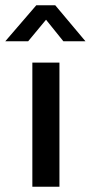

<svg xmlns="http://www.w3.org/2000/svg" viewBox="-46 -710 345 730"><path d="M77 0V-472H180V0ZM279 -553H195L129 -635L61 -553H-26L92 -690H164Z"/></svg>

Font: Mukta Vaani Medium
Style: Regular
Weight: 500
Designer: Noopur Datye, Girish Dalvi, Yashodeep Gholap, Pallavi Karambelkar
Foundry: Ek Type
Version: Version 2.538;PS 1.000;hotconv 16.6.51;makeotf.lib2.5.65220;